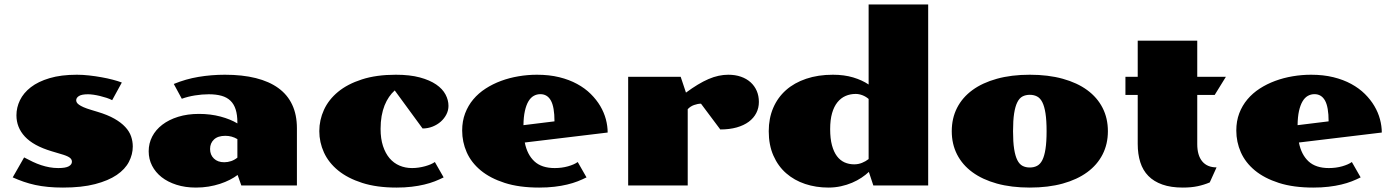

<svg xmlns="http://www.w3.org/2000/svg" viewBox="-20 -826 6196 855"><path d="M87.4 -125Q107.4 -114.3 126 -105.5Q144.5 -96.7 163.1 -90.6Q181.6 -84.5 200.4 -81.1Q219.2 -77.6 239.7 -77.6Q272 -77.6 286.1 -85.4Q300.3 -93.3 300.3 -106Q300.3 -113.8 295.7 -119.1Q291 -124.5 282.7 -128.7Q274.4 -132.8 263.2 -136.5Q252 -140.1 238.3 -144L210.4 -152.3Q169.4 -164.6 139.6 -180.9Q109.9 -197.3 90.8 -217.8Q71.8 -238.3 62.5 -262Q53.2 -285.6 53.2 -312.5Q53.2 -347.2 68.8 -379.6Q84.5 -412.1 117.2 -437.5Q149.9 -462.9 200.9 -478Q252 -493.2 322.3 -493.2Q348.6 -493.2 377.2 -490Q405.8 -486.8 432.6 -481.9Q459.5 -477.1 482.9 -470.9Q506.3 -464.8 522.5 -458.5L479.5 -379.9Q468.8 -385.7 454.3 -390.4Q439.9 -395 424.8 -398.7Q409.7 -402.3 395.8 -404.3Q381.8 -406.2 372.1 -406.2Q343.8 -406.2 331.5 -398.4Q319.3 -390.6 319.3 -379.4Q319.3 -375 321.8 -370.1Q324.2 -365.2 331.5 -359.9Q338.9 -354.5 352.1 -348.6Q365.2 -342.8 386.7 -336.4L414.1 -328.1Q459.5 -314.5 489.5 -297.4Q519.5 -280.3 537.8 -260.5Q556.2 -240.7 563.7 -218.8Q571.3 -196.8 571.3 -173.8Q571.3 -138.7 554.2 -105.5Q537.1 -72.3 499.8 -46.9Q462.4 -21.5 403.3 -6.1Q344.2 9.3 260.3 9.3Q224.1 9.3 193.8 6.3Q163.6 3.4 136.7 -2.4Q109.9 -8.3 85.2 -16.8Q60.5 -25.4 36.6 -36.1Z M642.1 -152.3Q642.1 -187.5 657.7 -217.8Q673.3 -248 702.6 -270.5Q731.9 -293 773.4 -305.9Q814.9 -318.8 866.2 -318.8Q917.5 -318.8 962.2 -306.9Q1006.8 -294.9 1037.1 -276.4V-280.3Q1037.1 -314.5 1029.5 -338.4Q1022 -362.3 1006.3 -377.4Q990.7 -392.6 966.6 -399.4Q942.4 -406.2 909.7 -406.2Q879.9 -406.2 848.1 -401.1Q816.4 -396 789.6 -386.2L753.9 -452.1Q807.1 -474.1 864 -483.6Q920.9 -493.2 981.4 -493.2Q1059.1 -493.2 1118.9 -478.3Q1178.7 -463.4 1219.5 -433.8Q1260.3 -404.3 1281.2 -359.6Q1302.2 -314.9 1302.2 -254.9V0H1054.7L1038.1 -46.9Q1023.4 -35.6 1003.4 -25.4Q983.4 -15.1 959.5 -7.3Q935.5 0.5 908.7 4.9Q881.8 9.3 852.5 9.3Q804.7 9.3 765.9 -3.2Q727.1 -15.6 699.7 -37.1Q672.4 -58.6 657.2 -88.1Q642.1 -117.7 642.1 -152.3ZM915.5 -162.6Q915.5 -136.2 932.6 -119.9Q949.7 -103.5 978.5 -103.5Q994.1 -103.5 1009.3 -108.6Q1024.4 -113.8 1037.1 -124V-206.5Q1012.7 -221.2 983.4 -221.2Q950.2 -221.2 932.9 -204.8Q915.5 -188.5 915.5 -162.6Z M1401.9 -242.2Q1401.9 -291.5 1422.6 -336.9Q1443.4 -382.3 1485.4 -417Q1527.3 -451.7 1591.6 -472.4Q1655.8 -493.2 1742.7 -493.2Q1805.2 -493.2 1849.6 -481.2Q1894 -469.2 1922.4 -449.7Q1950.7 -430.2 1963.9 -405.3Q1977.1 -380.4 1977.1 -354.5Q1977.1 -334.5 1967.8 -316.4Q1958.5 -298.3 1942.9 -284.4Q1927.2 -270.5 1906.2 -262.2Q1885.3 -253.9 1861.8 -253.9L1737.8 -423.3Q1724.1 -411.1 1712.6 -394.5Q1701.2 -377.9 1692.6 -356.7Q1684.1 -335.4 1679.4 -309.3Q1674.8 -283.2 1674.8 -252Q1674.8 -208.5 1685.5 -175.8Q1696.3 -143.1 1714.8 -121.3Q1733.4 -99.6 1759 -88.6Q1784.7 -77.6 1814.9 -77.6Q1829.6 -77.6 1844.5 -79.8Q1859.4 -82 1872.8 -85.7Q1886.2 -89.4 1897.5 -94.2Q1908.7 -99.1 1916.5 -104.5L1955.6 -36.1Q1937.5 -26.9 1916.3 -18.6Q1895 -10.3 1869.4 -4.2Q1843.8 2 1813 5.6Q1782.2 9.3 1745.6 9.3Q1657.7 9.3 1593 -11.5Q1528.3 -32.2 1485.8 -66.9Q1443.4 -101.6 1422.6 -147Q1401.9 -192.4 1401.9 -242.2Z M2038.1 -244.6Q2038.1 -286.6 2051.3 -321.3Q2064.5 -356 2087.6 -383.5Q2110.8 -411.1 2142.6 -431.6Q2174.3 -452.1 2211.4 -465.8Q2248.5 -479.5 2289.1 -486.3Q2329.6 -493.2 2371.1 -493.2Q2425.8 -493.2 2470.5 -482.2Q2515.1 -471.2 2550 -452.1Q2585 -433.1 2610.6 -407.7Q2636.2 -382.3 2653.1 -353.8Q2669.9 -325.2 2678 -294.9Q2686 -264.6 2686 -235.8L2316.9 -191.4Q2327.6 -137.2 2359.9 -107.4Q2392.1 -77.6 2450.2 -77.6Q2481.9 -77.6 2509.5 -85.4Q2537.1 -93.3 2552.7 -104.5L2591.8 -36.1Q2573.7 -26.9 2552.5 -18.6Q2531.2 -10.3 2505.6 -4.2Q2480 2 2449 5.6Q2418 9.3 2380.9 9.3Q2292 9.3 2227.5 -11.5Q2163.1 -32.2 2120.8 -67.1Q2078.6 -102.1 2058.3 -147.9Q2038.1 -193.8 2038.1 -244.6ZM2449.2 -285.6Q2449.2 -349.1 2433.3 -377.9Q2417.5 -406.7 2386.2 -406.7Q2370.1 -406.7 2356.4 -398.9Q2342.8 -391.1 2333 -374.5Q2323.2 -357.9 2317.4 -331.8Q2311.5 -305.7 2311 -268.6Z M2777.3 -483.9H3011.2L3034.7 -413.6Q3062.5 -434.1 3087.2 -449Q3111.8 -463.9 3135 -473.9Q3158.2 -483.9 3179.9 -488.5Q3201.7 -493.2 3223.1 -493.2Q3254.4 -493.2 3279.5 -484.4Q3304.7 -475.6 3322.5 -459.5Q3340.3 -443.4 3349.9 -421.1Q3359.4 -398.9 3359.4 -372.1Q3359.4 -345.2 3347.9 -322.8Q3336.4 -300.3 3314.5 -283.9Q3292.5 -267.6 3260.5 -258.5Q3228.5 -249.5 3187.5 -249.5L3101.6 -364.3Q3087.4 -364.3 3070.8 -358.4Q3054.2 -352.5 3042.5 -339.8V0H2777.3Z M3403.3 -241.7Q3403.3 -298.8 3423.1 -345.2Q3442.9 -391.6 3480 -424.6Q3517.1 -457.5 3570.1 -475.3Q3623 -493.2 3689 -493.2Q3739.3 -493.2 3779.3 -481.2Q3819.3 -469.2 3848.1 -449.7V-806.2H4113.3V0H3869.1L3849.1 -60.5Q3835.4 -47.4 3816.4 -34.7Q3797.4 -22 3774.4 -12.2Q3751.5 -2.4 3724.9 3.4Q3698.2 9.3 3668.9 9.3Q3613.8 9.3 3565.4 -6.8Q3517.1 -22.9 3481 -54.4Q3444.8 -85.9 3424.1 -133.1Q3403.3 -180.2 3403.3 -241.7ZM3676.8 -251Q3676.8 -209 3684.8 -179.2Q3692.9 -149.4 3707 -130.6Q3721.2 -111.8 3740.7 -103Q3760.3 -94.2 3783.7 -94.2Q3802.2 -94.2 3818.6 -100.8Q3835 -107.4 3848.1 -117.7V-385.3Q3835.9 -396 3820.6 -401.9Q3805.2 -407.7 3790.5 -407.7Q3766.1 -407.7 3745.4 -398.7Q3724.6 -389.6 3709.2 -370.6Q3693.8 -351.6 3685.3 -322Q3676.8 -292.5 3676.8 -251Z M4218.3 -241.7Q4218.3 -299.3 4241.9 -345.7Q4265.6 -392.1 4310.3 -424.8Q4355 -457.5 4419.4 -475.3Q4483.9 -493.2 4565.9 -493.2Q4647.9 -493.2 4712.4 -475.3Q4776.9 -457.5 4821.5 -424.8Q4866.2 -392.1 4889.9 -345.7Q4913.6 -299.3 4913.6 -241.7Q4913.6 -184.6 4889.9 -138.2Q4866.2 -91.8 4821.5 -59.1Q4776.9 -26.4 4712.4 -8.5Q4647.9 9.3 4565.9 9.3Q4483.9 9.3 4419.4 -8.5Q4355 -26.4 4310.3 -59.1Q4265.6 -91.8 4241.9 -138.2Q4218.3 -184.6 4218.3 -241.7ZM4565.9 -80.1Q4584 -80.1 4598.1 -87.4Q4612.3 -94.7 4621.6 -113Q4630.9 -131.3 4635.7 -162.6Q4640.6 -193.8 4640.6 -241.7Q4640.6 -290 4635.7 -321.3Q4630.9 -352.5 4621.6 -370.8Q4612.3 -389.2 4598.1 -396.5Q4584 -403.8 4565.9 -403.8Q4547.4 -403.8 4533.4 -396.5Q4519.5 -389.2 4510.3 -370.8Q4501 -352.5 4496.1 -321.3Q4491.2 -290 4491.2 -241.7Q4491.2 -193.8 4496.1 -162.6Q4501 -131.3 4510.3 -113Q4519.5 -94.7 4533.4 -87.4Q4547.4 -80.1 4565.9 -80.1Z M5046.4 -403.3H4991.7V-483.9H5046.4V-645H5311.5V-483.9H5439L5389.2 -403.3H5311.5V-184.1Q5311.5 -134.3 5333.7 -107.4Q5356 -80.6 5397.5 -80.6L5367.2 -13.7Q5341.8 -2.9 5313.2 3.2Q5284.7 9.3 5247.1 9.3Q5194.3 9.3 5156.2 -4.2Q5118.2 -17.6 5093.8 -42.5Q5069.3 -67.4 5057.9 -103.5Q5046.4 -139.6 5046.4 -185.1Z M5485.4 -244.6Q5485.4 -286.6 5498.5 -321.3Q5511.7 -356 5534.9 -383.5Q5558.1 -411.1 5589.8 -431.6Q5621.6 -452.1 5658.7 -465.8Q5695.8 -479.5 5736.3 -486.3Q5776.9 -493.2 5818.4 -493.2Q5873 -493.2 5917.7 -482.2Q5962.4 -471.2 5997.3 -452.1Q6032.2 -433.1 6057.9 -407.7Q6083.5 -382.3 6100.3 -353.8Q6117.2 -325.2 6125.2 -294.9Q6133.3 -264.6 6133.3 -235.8L5764.2 -191.4Q5774.9 -137.2 5807.1 -107.4Q5839.4 -77.6 5897.5 -77.6Q5929.2 -77.6 5956.8 -85.4Q5984.4 -93.3 6000 -104.5L6039.1 -36.1Q6021 -26.9 5999.8 -18.6Q5978.5 -10.3 5952.9 -4.2Q5927.2 2 5896.2 5.6Q5865.2 9.3 5828.1 9.3Q5739.3 9.3 5674.8 -11.5Q5610.4 -32.2 5568.1 -67.1Q5525.9 -102.1 5505.6 -147.9Q5485.4 -193.8 5485.4 -244.6ZM5896.5 -285.6Q5896.5 -349.1 5880.6 -377.9Q5864.7 -406.7 5833.5 -406.7Q5817.4 -406.7 5803.7 -398.9Q5790 -391.1 5780.3 -374.5Q5770.5 -357.9 5764.6 -331.8Q5758.8 -305.7 5758.3 -268.6Z"/></svg>

Font: Poller One
Style: Regular
Weight: 400
Designer: Yvonne Schttler
Foundry: Yvonne Schttler
Version: Version 1.002